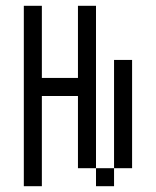

<svg xmlns="http://www.w3.org/2000/svg" viewBox="-20 -645 540 665"><path d="M62.5 -625Q62.5 -625 62.5 0H125V-312.5H250Q250 -312.5 250 -62.5H312.5V0H375V-62.5H312.5V-625H250Q250 -625 250 -375H125Q125 -375 125 -625ZM375 -62.5H437.5Q437.5 -62.5 437.5 -437.5H375Q375 -437.5 375 -62.5Z"/></svg>

Font: UnifontExMono
Style: Regular
Weight: 500
Version: Version 15.0.06